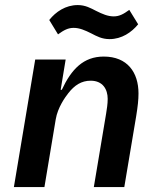

<svg xmlns="http://www.w3.org/2000/svg" viewBox="-20 -757 640 777"><path d="M159.8 0 205.6 -274.5C213.8 -322.1 242.9 -362.6 256.7 -380.3C281.6 -411.9 309.3 -430.4 346.9 -430.4C396.3 -430.4 415.8 -395.2 415.8 -356.9C415.8 -336.3 412.6 -317.1 409.4 -296.9L359.7 0H483L531.2 -287.3C537.6 -327.1 540.5 -353 540.5 -378.9C540.5 -463.8 495.7 -528.1 399.9 -528.1C317.5 -528.1 268.8 -476.6 230.1 -393.5H225.5L245.7 -516H122.5L36.2 0ZM179.3 -676.1 214.8 -617.9C238.6 -635.3 255.7 -644.2 278.1 -644.2C301.8 -644.2 323.9 -634.6 349.4 -621.8C371.4 -610.4 392.4 -598.7 423.3 -598.7C472.7 -598.7 512.4 -626.1 539.1 -658.7L503.2 -717C479.4 -699.6 462.4 -690.7 440.3 -690.7C416.2 -690.7 394.2 -700.3 368.6 -713.1C346.9 -724.1 325.6 -736.5 294.7 -736.5C245.4 -736.5 205.6 -709.2 179.3 -676.1Z"/></svg>

Font: Margiela Mono Italic SmBold It
Style: Regular
Weight: 600
Designer: Mike Abbink, Paul van der Laan, Pieter van Rosmalen
Foundry: Bold Monday
Version: Version 2.003 2021